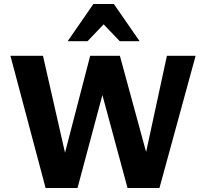

<svg xmlns="http://www.w3.org/2000/svg" viewBox="-20 -936 1024 956"><path d="M615 0 437 -658H577L746 -38H677L811 -658H954L774 0ZM207 0 32 -658H194L335 -38H268L429 -658H542L366 0ZM576 -731 472 -840 445 -916H547L675 -731ZM317 -731 445 -916H547L521 -841L416 -731Z"/></svg>

Font: Ysabeau SC ExtraBold
Style: Regular
Weight: 800
Designer: Christian Thalmann (Catharsis Fonts)
Version: Version 2.001;gftools[0.9.30]; featfreeze: smcp